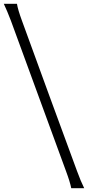

<svg xmlns="http://www.w3.org/2000/svg" viewBox="-20 -764 462 1008"><path d="M422 224H354Q348 192 326 133L37 -656Q18 -706 0 -744H69Q74 -713 95 -656Q191 -393 239 -261.5Q287 -130 384 133Q404 188 422 224Z"/></svg>

Font: Coconat
Style: Regular
Weight: 400
Designer: Sara Lavazza
Foundry: Collletttivo
Version: Version 1.000;Glyphs 3.2 (3217)